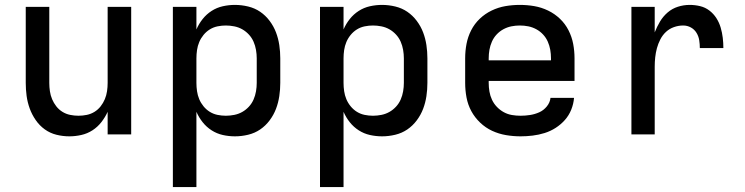

<svg xmlns="http://www.w3.org/2000/svg" viewBox="-20 -548 3040 783"><path d="M263 8Q236 8 210 1.5Q184 -5 162.5 -20.5Q141 -36 125.5 -58.5Q110 -81 101 -106Q92 -131 88.5 -157Q85 -183 85 -210V-520H181V-210Q181 -193 183.5 -176Q186 -159 192.5 -143.5Q199 -128 209.5 -114.5Q220 -101 234.5 -92Q249 -83 266 -79.5Q283 -76 300 -76Q317 -76 334 -79.5Q351 -83 365.5 -92Q380 -101 390.5 -114.5Q401 -128 407.5 -143.5Q414 -159 416.5 -176Q419 -193 419 -210V-520H515V0H419V-92Q409 -70 393.5 -50Q378 -30 357 -16.5Q336 -3 311.5 2.5Q287 8 263 8Z M685 215V-520H781V-428Q791 -451 806.5 -470.5Q822 -490 843 -503.5Q864 -517 888.5 -522.5Q913 -528 938 -528Q965 -528 992 -521.5Q1019 -515 1041 -500Q1063 -485 1079.5 -463Q1096 -441 1105.5 -416Q1115 -391 1119 -364Q1123 -337 1123 -310V-210Q1123 -183 1119 -156Q1115 -129 1105.5 -104Q1096 -79 1079.5 -57Q1063 -35 1041 -20Q1019 -5 992 1.5Q965 8 938 8Q913 8 888.5 2.5Q864 -3 843 -16.5Q822 -30 806.5 -49.5Q791 -69 781 -92V215ZM901 -76Q918 -76 935.5 -79.5Q953 -83 968 -91.5Q983 -100 995 -113Q1007 -126 1014 -142Q1021 -158 1024 -175.5Q1027 -193 1027 -210V-310Q1027 -327 1024 -344.5Q1021 -362 1014 -378Q1007 -394 995 -407Q983 -420 968 -428.5Q953 -437 935.5 -440.5Q918 -444 901 -444Q884 -444 867 -440.5Q850 -437 835.5 -428Q821 -419 810 -405.5Q799 -392 792.5 -376.5Q786 -361 783.5 -344Q781 -327 781 -310V-210Q781 -193 783.5 -176Q786 -159 792.5 -143.5Q799 -128 810 -114.5Q821 -101 835.5 -92Q850 -83 867 -79.5Q884 -76 901 -76Z M1285 215V-520H1381V-428Q1391 -451 1406.5 -470.5Q1422 -490 1443 -503.5Q1464 -517 1488.5 -522.5Q1513 -528 1538 -528Q1565 -528 1592 -521.5Q1619 -515 1641 -500Q1663 -485 1679.5 -463Q1696 -441 1705.5 -416Q1715 -391 1719 -364Q1723 -337 1723 -310V-210Q1723 -183 1719 -156Q1715 -129 1705.5 -104Q1696 -79 1679.5 -57Q1663 -35 1641 -20Q1619 -5 1592 1.5Q1565 8 1538 8Q1513 8 1488.5 2.5Q1464 -3 1443 -16.5Q1422 -30 1406.5 -49.5Q1391 -69 1381 -92V215ZM1501 -76Q1518 -76 1535.5 -79.5Q1553 -83 1568 -91.5Q1583 -100 1595 -113Q1607 -126 1614 -142Q1621 -158 1624 -175.5Q1627 -193 1627 -210V-310Q1627 -327 1624 -344.5Q1621 -362 1614 -378Q1607 -394 1595 -407Q1583 -420 1568 -428.5Q1553 -437 1535.5 -440.5Q1518 -444 1501 -444Q1484 -444 1467 -440.5Q1450 -437 1435.5 -428Q1421 -419 1410 -405.5Q1399 -392 1392.5 -376.5Q1386 -361 1383.5 -344Q1381 -327 1381 -310V-210Q1381 -193 1383.5 -176Q1386 -159 1392.5 -143.5Q1399 -128 1410 -114.5Q1421 -101 1435.5 -92Q1450 -83 1467 -79.5Q1484 -76 1501 -76Z M2103 8Q2073 8 2043.5 3Q2014 -2 1987 -14.5Q1960 -27 1938 -48Q1916 -69 1902 -95Q1888 -121 1882.5 -150.5Q1877 -180 1877 -210V-310Q1877 -340 1882.5 -369Q1888 -398 1901.5 -424.5Q1915 -451 1936.5 -471.5Q1958 -492 1985 -505Q2012 -518 2041 -523Q2070 -528 2100 -528Q2130 -528 2159 -523Q2188 -518 2215 -505Q2242 -492 2263.5 -471.5Q2285 -451 2298.5 -424.5Q2312 -398 2317.5 -369Q2323 -340 2323 -310V-218H1973V-210Q1973 -192 1976 -174.5Q1979 -157 1986.5 -141Q1994 -125 2006.5 -112Q2019 -99 2034.5 -90.5Q2050 -82 2067.5 -79Q2085 -76 2103 -76Q2122 -76 2141.5 -79Q2161 -82 2179 -90Q2197 -98 2210 -114Q2223 -130 2225 -149H2321Q2319 -124 2309.5 -100.5Q2300 -77 2283.5 -58.5Q2267 -40 2246 -26.5Q2225 -13 2201 -5.5Q2177 2 2152 5Q2127 8 2103 8ZM2227 -302V-310Q2227 -328 2224 -345Q2221 -362 2214 -378Q2207 -394 2195 -407Q2183 -420 2167.5 -428.5Q2152 -437 2135 -440.5Q2118 -444 2100 -444Q2082 -444 2065 -440.5Q2048 -437 2032.5 -428.5Q2017 -420 2005 -407Q1993 -394 1986 -378Q1979 -362 1976 -345Q1973 -328 1973 -310V-302Z M2555 0V-520H2650V-416Q2659 -439 2671.5 -460Q2684 -481 2702.5 -497Q2721 -513 2744.5 -520.5Q2768 -528 2793 -528Q2814 -528 2835 -523Q2856 -518 2873 -505Q2890 -492 2901.5 -474Q2913 -456 2919 -435.5Q2925 -415 2927.5 -394Q2930 -373 2930 -352H2834Q2834 -368 2831.5 -384Q2829 -400 2820.5 -414Q2812 -428 2797.5 -436Q2783 -444 2766 -444Q2747 -444 2728.5 -437.5Q2710 -431 2696 -418Q2682 -405 2673 -387.5Q2664 -370 2659 -351.5Q2654 -333 2652 -314Q2650 -295 2650 -276V0Z"/></svg>

Font: Iosevka Custom Medium Extended
Style: Regular
Weight: 500
Width: 7
Monospace: yes
Designer: Belleve Invis
Foundry: Belleve Invis
Version: Version 11.2.4; ttfautohint (v1.8.4)